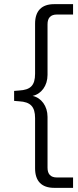

<svg xmlns="http://www.w3.org/2000/svg" viewBox="-20 -725 378 925"><path d="M241 180H332V130H254C224 130 209 114 209 83V-162C209 -214 179 -254 137 -263C179 -272 209 -312 209 -364V-608C209 -639 224 -655 254 -655H332V-705H241C181 -705 149 -673 149 -611V-370C149 -313 127 -292 72 -289L48 -287V-239L72 -237C127 -234 149 -211 149 -156V86C149 148 181 180 241 180Z"/></svg>

Font: Poppy and Pepper Light
Style: Regular
Weight: 300
Designer: Thy Ha
Foundry: Thy Ha
Version: Version 0.001;Glyphs 3.2 (3227)